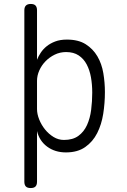

<svg xmlns="http://www.w3.org/2000/svg" viewBox="-20 -760 640 970"><path d="M103 -708Q103 -724 111 -732Q119 -740 135.5 -740Q152 -740 159.5 -732Q167 -724 167 -708V-458Q174 -476 186 -494Q198 -512 216 -526.5Q234 -541 259 -550.5Q284 -560 318 -560Q376 -560 413 -536.5Q450 -513 472 -475.5Q494 -438 502 -390.5Q510 -343 510 -295Q510 -239 501.5 -185Q493 -131 471 -87.5Q449 -44 410.5 -17Q372 10 313 10Q258 10 218.5 -19Q179 -48 167 -98V158Q167 174 159.5 182Q152 190 135 190Q118 190 110.5 182Q103 174 103 158ZM314 -497Q283 -497 256.5 -484Q230 -471 210 -450.5Q190 -430 178.5 -404Q167 -378 167 -352V-209Q167 -184 178 -156.5Q189 -129 207.5 -106Q226 -83 250.5 -68Q275 -53 303 -53Q348 -53 376 -73.5Q404 -94 419.5 -128Q435 -162 440.5 -205Q446 -248 446 -292Q446 -333 439.5 -369.5Q433 -406 418 -434.5Q403 -463 377.5 -480Q352 -497 314 -497Z"/></svg>

Font: Maple Mono ExtraLight
Style: Regular
Weight: 275
Monospace: yes
Designer: subframe7536
Version: Version 7.000